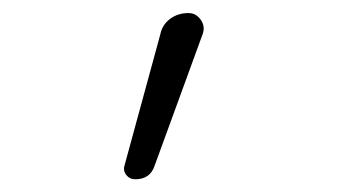

<svg xmlns="http://www.w3.org/2000/svg" viewBox="-20 -160 540 300"><path d="M191.4 120.1Q182.6 120.1 177.2 113.3Q171.9 106.4 174.8 97.7L230.5 -106.4Q233.4 -121.1 245.6 -130.4Q257.8 -139.6 274.4 -139.6Q286.1 -139.6 293.5 -129.4Q300.8 -119.1 296.9 -107.4L221.7 98.6Q214.8 120.1 191.4 120.1Z"/></svg>

Font: Rounded-X Mgen+ 2m light
Style: Regular
Weight: 200
Designer: [Source Han Sans]
Ryoko NISHIZUKA  (kana & ideographs); Paul D. Hunt (Latin, Greek & Cyrillic); Wenlong ZHANG  (bopomofo
Version: Version 1.059.20150602